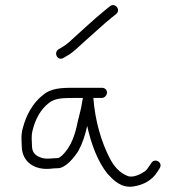

<svg xmlns="http://www.w3.org/2000/svg" viewBox="-20 -746 678 735"><path d="M222.5 -524 235.9 -532C246.2 -537.3 257.6 -545.7 270.2 -557C281.4 -567 295 -579.3 311.1 -594L361.5 -639C377.6 -653.7 391.9 -666 404.4 -676L424.3 -692C444.5 -708.2 420.6 -737.8 400.8 -722L381 -706C339.4 -672.5 286.6 -622.5 244.7 -585C234.9 -576.3 226.2 -570 218.7 -566L205.2 -558C183.4 -545.9 199.3 -511.2 222.5 -524ZM297.4 -371C296.6 -367 295.7 -362.3 294.7 -357C289.7 -323.8 286.1 -317.4 277.7 -281C266.8 -225.2 251.1 -184.4 219 -152C211.3 -145.3 205.8 -141.7 202.4 -141C185 -141 159.8 -135.9 142.4 -141C120 -147.5 103.9 -158.1 102.6 -184C102.3 -207 98.6 -222.7 105 -248C115.6 -291.6 137.2 -329.2 167.4 -352C190.2 -370.2 220.6 -371 260.4 -371ZM371.5 -410H262.5C209.7 -410 174.1 -407.5 144 -382C107.3 -353 81.2 -308.9 67.4 -256C59.3 -227.5 62.9 -206.7 63.5 -181C66.7 -126.6 111 -94.5 172.2 -100C183.6 -101.3 192.7 -102 199.3 -102C230.4 -100.5 265.4 -144.7 279.8 -168C295.6 -196.6 305.9 -227.8 313.8 -264C328.4 -195.9 354.6 -125.7 392.2 -80C414.9 -56 443.1 -25.7 489.7 -32C530.8 -38.1 562.2 -56.8 581.6 -87L591.3 -102C605.1 -124 572.6 -143.2 559.4 -122L549.7 -108C545.3 -100.7 540.6 -95 535.8 -91C522.5 -81.4 489.5 -62.7 466.8 -73C435.9 -86.2 416.3 -109.3 400.3 -140C367.7 -202.8 343.7 -284.5 337.4 -371H369.4C380 -371 388.9 -380.4 389.5 -391C390 -401.6 382.1 -410 369.4 -410Z"/></svg>

Font: Just Breathe
Style: Obl1
Weight: 400
Foundry: Cannot Into Space Fonts
Version: Version 0.72